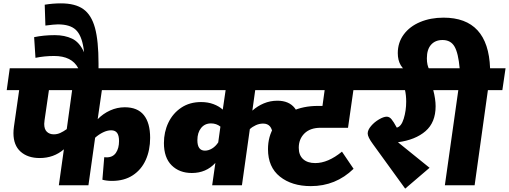

<svg xmlns="http://www.w3.org/2000/svg" viewBox="-20 -1102 3027 1142"><path d="M586 -566 561 -393Q593 -426 635 -445Q677 -464 722 -464Q798 -464 835.5 -417.5Q873 -371 873 -282Q873 -209 847 -151Q821 -93 770 -59.5Q719 -26 646 -26Q614 -26 589 -33L600 -167Q605 -166 614 -166Q651 -166 669.5 -193Q688 -220 688 -263Q688 -296 676.5 -311.5Q665 -327 641 -327Q618 -327 592.5 -314.5Q567 -302 546 -283V-284L506 0H330L360 -214Q300 -162 216 -162Q145 -162 102.5 -200Q60 -238 60 -310Q60 -328 63 -349L94 -566H20L38 -696H996L978 -566ZM377 -334 409 -566H271L245 -387Q243 -371 243 -365Q243 -333 259 -318Q275 -303 300 -303Q320 -303 338 -311Q356 -319 377 -334Z M566 -684 493 -672 459 -664Q454 -679 445 -697Q407 -769 302 -769Q244 -769 191 -758L183 -881Q240 -893 306 -893Q365 -893 409 -872Q453 -851 480 -791L477 -815Q465 -893 430.5 -925Q396 -957 324 -957Q304 -957 250 -950L246 -1074Q294 -1082 342 -1082Q428 -1082 476 -1047.5Q524 -1013 545 -936Q566 -859 566 -724Z M1767 -333 1602 -300Q1598 -367 1545 -367Q1523 -367 1502 -357.5Q1481 -348 1466 -334L1419 0H1242L1261 -133Q1206 -73 1121 -73Q1047 -73 1001 -118.5Q955 -164 955 -251Q955 -317 981.5 -372.5Q1008 -428 1058 -461.5Q1108 -495 1176 -495Q1217 -495 1250 -482.5Q1283 -470 1305 -450L1322 -566H941L959 -696H1603L1585 -566H1498L1481 -444Q1511 -471 1549 -487Q1587 -503 1630 -503Q1698 -503 1732.5 -460Q1767 -417 1767 -333ZM1278 -255 1291 -349Q1267 -368 1235 -368Q1198 -368 1176 -340.5Q1154 -313 1154 -268Q1154 -206 1199 -206Q1220 -206 1241 -218.5Q1262 -231 1278 -255Z M1757 -223Q1757 -179 1783 -155.5Q1809 -132 1855 -132Q1931 -132 2014 -200L2083 -98Q1977 5 1829 5Q1716 5 1645 -51.5Q1574 -108 1574 -215Q1574 -291 1611 -349.5Q1648 -408 1715.5 -440Q1783 -472 1871 -472H1898L1911 -566H1556L1574 -696H2202L2184 -566H2082L2050 -342H1887Q1825 -342 1791 -308.5Q1757 -275 1757 -223Z M2663 -566H2557Q2571 -512 2571 -470Q2571 -374 2511 -322Q2451 -270 2347 -256L2535 -104L2390 20L2198 -245Q2167 -287 2167 -308Q2167 -329 2187 -352.5Q2207 -376 2234.5 -392Q2262 -408 2280 -408Q2296 -408 2308.5 -393Q2321 -378 2340 -343Q2367 -349 2381.5 -396.5Q2396 -444 2396 -498Q2396 -535 2389 -566H2143L2161 -696H2681Z M2968 -566H2882L2803 0H2626L2706 -566H2620L2638 -696H2714Q2706 -786 2683.5 -825Q2661 -864 2612 -864Q2569 -864 2544 -836Q2519 -808 2519 -755Q2519 -713 2534 -688L2416 -671Q2381 -684 2363.5 -714Q2346 -744 2346 -786Q2346 -849 2381.5 -897Q2417 -945 2479 -971Q2541 -997 2618 -997Q2884 -997 2895 -696H2987Z"/></svg>

Font: FiraGO Heavy
Style: Italic
Weight: 900
Italic angle: -8°
Designer: bBox Type GmbH
Foundry: bBox Type GmbH
Version: Version 1.001